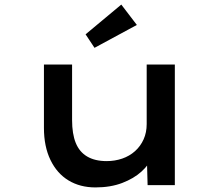

<svg xmlns="http://www.w3.org/2000/svg" viewBox="-20 -809 959 839"><path d="M397 10Q330 10 279.5 -20.5Q229 -51 200.5 -110Q172 -169 172 -250V-527H295V-284Q295 -224 311 -184.5Q327 -145 361 -125Q395 -105 446 -105Q482 -105 514 -116Q546 -127 570 -148.5Q594 -170 607.5 -200Q621 -230 621 -267V-527H744V0H625L622 -110L644 -122Q632 -90 598.5 -59.5Q565 -29 514 -9.5Q463 10 397 10ZM393 -600 354 -659 510 -789 578 -700Z"/></svg>

Font: Lexend Tera Medium
Style: Regular
Weight: 500
Designer: Bonnie Shaver-Troup, Thomas Jockin
Foundry: Lexend
Version: Version 1.007